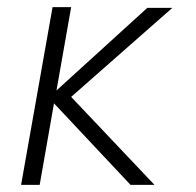

<svg xmlns="http://www.w3.org/2000/svg" viewBox="-20 -517 548 537"><path d="M127 -497H179L138 -264L392 -495H462L179 -246L412 0H345L131 -228L91 0H39Z"/></svg>

Font: Niramit ExtraLight
Style: Italic
Weight: 200
Italic angle: -10°
Designer: Katatrad Aksorn Co.,Ltd.
Foundry: Cadson Demak Co.,Ltd.
Version: Version 1.000; ttfautohint (v1.6)